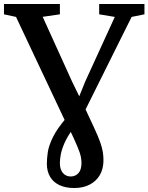

<svg xmlns="http://www.w3.org/2000/svg" viewBox="-39 -763 746 965"><path d="M334.5 182Q290 182 259.2 167.2Q228.5 152.5 212.5 125Q196.5 97.5 196.5 60Q196.5 34 201.2 1.8Q206 -30.5 226.8 -73.2Q247.5 -116 296.5 -173L348.5 -252L389 -352.5L538 -678L459.5 -691V-743H687V-691L622.5 -678L365 -160.5L329 -117.5Q298.5 -75.5 284.5 -42.5Q270.5 -9.5 266.2 14.8Q262 39 262 57Q262 88.5 277 106.2Q292 124 316.5 124Q340 124 355.2 107.2Q370.5 90.5 370.5 56Q370.5 31 361.8 4.5Q353 -22 331 -69.5L308 -118.5L290.5 -150L41.5 -678L-19 -691V-743H262V-691L175.5 -678.5L323.5 -352.5L383 -230.5L436.5 -115.5Q455 -75.5 464.8 -47.8Q474.5 -20 477.8 1Q481 22 481 42.5Q481 85.5 462.8 116.8Q444.5 148 411.5 165Q378.5 182 334.5 182Z"/></svg>

Font: Merriweather 28pt SemiBold
Style: Regular
Weight: 600
Version: Version 2.100